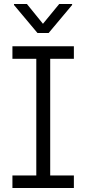

<svg xmlns="http://www.w3.org/2000/svg" viewBox="-20 -938 430 958"><path d="M42 -707H348.6V-644.5H230.5V-62.5H348.6V0H42V-62.5H161.1V-644.5H42ZM194.3 -819.3 275.4 -918H339.8V-913.1L222.7 -773.4H167L49.8 -913.1V-918H114.3Z"/></svg>

Font: Pretendard GOV Light
Style: Regular
Weight: 300
Designer: Base glyphs from Inter by Rasmus Andersson; Hangeul glyphs from Noto Sans CJK(Source Han Sans) by Jang Soo-young and Kan
Foundry: Kil Hyung-jin
Version: Version 1.309